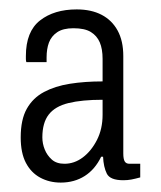

<svg xmlns="http://www.w3.org/2000/svg" viewBox="-20 -718 342 408"><path d="M109 -330Q85 -330 65.5 -340.5Q46 -351 35 -372Q24 -393 24 -426Q24 -464 37 -487Q50 -510 73.5 -522.5Q97 -535 128.5 -540Q160 -545 198 -545V-593Q198 -614 192 -628Q186 -642 173 -650Q160 -658 136 -658Q114 -658 101.5 -649.5Q89 -641 84 -627.5Q79 -614 79 -596V-586H36Q35 -589 35 -592.5Q35 -596 35 -599Q35 -651 65 -674.5Q95 -698 143 -698Q174 -698 196 -686.5Q218 -675 230 -653Q242 -631 242 -599V-392Q242 -380 245 -375Q248 -370 255 -370H278V-341Q267 -338 259 -336.5Q251 -335 242 -335Q214 -335 207 -349Q200 -363 199 -385H195Q182 -358 160 -344Q138 -330 109 -330ZM117 -370Q138 -370 156 -383.5Q174 -397 186 -420.5Q198 -444 198 -474V-506Q154 -506 125.5 -499Q97 -492 83.5 -474.5Q70 -457 70 -426Q70 -413 75 -400.5Q80 -388 90 -379Q100 -370 117 -370Z"/></svg>

Font: Archivo Condensed ExtraLight
Style: Regular
Weight: 250
Width: 3
Designer: Hector Gatti
Foundry: Omnibus-Type
Version: Version 2.001